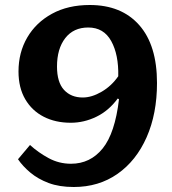

<svg xmlns="http://www.w3.org/2000/svg" viewBox="-20 -735 687 768"><path d="M275 13Q217 13 174.5 -3Q132 -19 101.5 -44.5Q71 -70 52 -98L100 -155Q133 -125 174.5 -102.5Q216 -80 264 -80Q341 -80 390.5 -141Q440 -202 456 -338L451 -341Q415 -292 365.5 -268Q316 -244 263 -244Q202 -244 155 -268Q108 -292 81 -338Q54 -384 54 -449Q54 -525 89 -585Q124 -645 188 -680Q252 -715 339 -715Q466 -715 537 -634.5Q608 -554 608 -403Q608 -280 566.5 -186Q525 -92 450 -39.5Q375 13 275 13ZM311 -345Q347 -345 386.5 -368Q426 -391 453 -430Q455 -516 425 -570.5Q395 -625 333 -625Q274 -625 241 -582.5Q208 -540 208 -469Q208 -406 236 -375.5Q264 -345 311 -345Z"/></svg>

Font: Literata 7pt
Style: Bold Italic
Weight: 700
Italic angle: -2°
Designer: Latin by Veronika Burian and Jose Scaglione. Greek by Irene Vlachou. Cyrillic by Vera Evstafieva
Foundry: TypeTogether
Version: Version 3.002